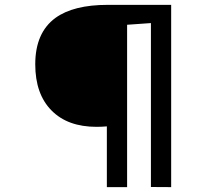

<svg xmlns="http://www.w3.org/2000/svg" viewBox="-20 -767 872 787"><path d="M418 -249Q395.5 -247.1 376 -247.1Q257.3 -247.1 191.4 -314Q124.5 -381.3 124.5 -503.4Q124.5 -632.8 207 -693.4Q280.8 -747.1 421.4 -747.1H681.6V0L598.6 -0.5V-672.4L501 -665.5V0H418Z"/></svg>

Font: Armata
Style: Regular
Weight: 400
Designer: Viktoriya Grabowska
Foundry: Viktoriya Grabowska
Version: Version 1.003